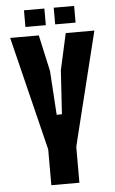

<svg xmlns="http://www.w3.org/2000/svg" viewBox="-62 -981 613 1022"><g transform="rotate(-5 245.0 -470.0)"><path d="M170 0V-191L159 -236L20 -800H173L216 -606L231 -371H259L274 -606L317 -800H470L331 -237L320 -191V0ZM265 -851V-940H374V-851ZM106 -851V-940H215V-851Z"/></g></svg>

Font: Big Shoulders Display Black
Style: Regular
Weight: 900
Designer: Patric King
Foundry: XO Type Co
Version: Version 1.000; ttfautohint (v1.8.2)